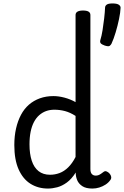

<svg xmlns="http://www.w3.org/2000/svg" viewBox="-20 -1076 719 1113"><path d="M258 17Q201 17 157 -10.5Q113 -38 88 -94Q63 -150 63 -235Q63 -287 73 -331Q83 -375 101.5 -410Q120 -445 147.5 -469Q175 -493 211 -506Q247 -519 290 -519Q320 -519 354 -510Q388 -501 418 -484V-989Q418 -1002 429 -1008.5Q440 -1015 461 -1015Q483 -1015 493.5 -1008.5Q504 -1002 504 -989V-96Q504 -76 512.5 -67Q521 -58 535 -58Q544 -58 551.5 -61Q559 -64 566 -69Q573 -74 581 -80Q589 -86 598.5 -82Q608 -78 615 -70Q623 -61 624.5 -51Q626 -41 620 -33Q609 -17 592 -6Q575 5 555.5 11Q536 17 516 17Q478 17 457 3Q436 -11 427.5 -31.5Q419 -52 419 -73Q419 -74 419 -74.5Q419 -75 419 -76Q395 -38 367.5 -18Q340 2 312 9.5Q284 17 258 17ZM151 -239Q151 -184 164 -144.5Q177 -105 203.5 -84Q230 -63 270 -63Q299 -63 325.5 -73Q352 -83 375.5 -106Q399 -129 418 -166V-404Q387 -424 357 -432Q327 -440 295 -440Q269 -440 247 -432Q225 -424 207 -408Q189 -392 176.5 -368Q164 -344 157.5 -312Q151 -280 151 -239ZM587 -812Q570 -818 564 -825Q558 -832 562 -845Q569 -867 574.5 -901Q580 -935 584 -970.5Q588 -1006 589 -1031Q589 -1042 598.5 -1049Q608 -1056 632 -1056Q657 -1056 668 -1049Q679 -1042 679 -1031Q678 -1004 670 -965.5Q662 -927 650.5 -888.5Q639 -850 626 -822Q622 -815 615.5 -810Q609 -805 587 -812Z"/></svg>

Font: Playwrite ES Deco
Style: Regular
Weight: 400
Designer: Veronika Burian, José Scaglione
Foundry: TypeTogether
Version: Version 1.002